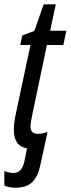

<svg xmlns="http://www.w3.org/2000/svg" viewBox="-40 -678 327 888"><path d="M146 88 180 -68Q158 -59 135 -59Q101 -59 101 -93Q101 -103 103.5 -117Q106 -131 109 -146L177 -470H253L267 -536H192L218 -658H162L119 -535L63 -514L54 -470H101L33 -151Q24 -109 24 -79Q24 -1 85 8L74 63Q63 122 23 122Q3 122 -20 113V180Q-9 185 2.5 187.5Q14 190 32 190Q85 190 110.5 163Q136 136 146 88Z"/></svg>

Font: Noto Sans Display Condensed
Style: Italic
Weight: 400
Width: 3
Designer: Monotype Design team
Foundry: Monotype Imaging Inc.
Version: 1.000